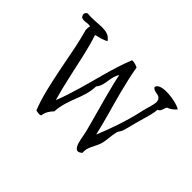

<svg xmlns="http://www.w3.org/2000/svg" viewBox="-122 -925 1194 1194"><g transform="rotate(45 475.0 -327.5)"><path d="M893 -628C876 -642 816 -657 766 -657C728 -657 695 -648 693 -624C703 -608 722 -608 739 -604C752 -601 763 -594 767 -576C772 -553 752 -504 744 -467L741 -453C718 -347 676 -234 645 -159C625 -249 593 -353 567 -453C551 -515 537 -576 528 -631C514 -638 498 -645 476 -644C452 -584 432 -520 414 -454C384 -345 356 -232 316 -133C286 -235 265 -347 240 -454C229 -502 217 -548 202 -592C222 -598 262 -605 284 -620C264 -651 234 -657 198 -657C161 -657 118 -649 75 -655C63 -648 51 -636 68 -612C95 -599 111 -615 142 -608C139 -598 138 -587 139 -573C150 -535 159 -495 168 -454C180 -397 190 -338 202 -281C222 -184 242 -86 276 -2C289 -1 308 7 319 -2C324 -36 340 -58 359 -77C365 -193 431 -263 433 -371C453 -391 457 -423 462 -454C466 -478 471 -503 485 -522C489 -501 494 -477 500 -453C525 -350 563 -223 587 -128C594 -101 599 -45 616 -19C627 -2 641 3 665 -18C660 -65 691 -99 705 -140C717 -176 715 -218 725 -258C728 -270 740 -282 744 -294C754 -324 762 -361 771 -393C777 -414 782 -434 788 -453C796 -480 803 -507 806 -538C828 -544 827 -573 838 -589C862 -597 878 -611 893 -628Z"/></g></svg>

Font: Yuji Syuku Std R
Style: Regular
Weight: 400
Designer: Kataoka Yuji
Foundry: Kinuta Font Factory
Version: Version 3.000;hotconv 1.0.111;makeotfexe 2.5.65597